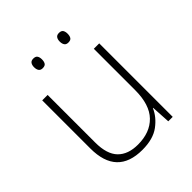

<svg xmlns="http://www.w3.org/2000/svg" viewBox="-199 -841 979 979"><g transform="rotate(-45 291.0 -351.5)"><path d="M492 -530V0H460L454 -103H452Q433 -58 387.5 -24Q342 10 264 10Q81 10 81 -183V-530H120V-187Q120 -103 158 -64Q196 -25 267 -25Q354 -25 403.5 -76Q453 -127 453 -232V-530ZM171 -679Q171 -694 177.5 -703.5Q184 -713 199 -713Q216 -713 222 -703.5Q228 -694 228 -679Q228 -663 222 -653.5Q216 -644 199 -644Q184 -644 177.5 -653.5Q171 -663 171 -679ZM356 -679Q356 -694 362.5 -703.5Q369 -713 384 -713Q401 -713 407 -703.5Q413 -694 413 -679Q413 -663 407 -653.5Q401 -644 384 -644Q369 -644 362.5 -653.5Q356 -663 356 -679Z"/></g></svg>

Font: Noto Sans Devanagari ExtraLight
Style: Regular
Weight: 200
Designer: Jelle Bosma - Monotype Design Team
Foundry: Monotype Imaging Inc.
Version: Version 2.004; ttfautohint (v1.8.4.7-5d5b)